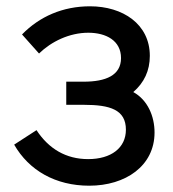

<svg xmlns="http://www.w3.org/2000/svg" viewBox="-20 -575 551 610"><path d="M403.5 -282.5C438 -312.5 456 -350.5 456 -397.5C456 -498.5 370 -555 266 -555C179.5 -555 105.5 -522.5 50 -465.5L104 -405C143 -443 200.5 -471 260.5 -471C317 -471 364.5 -446 364.5 -390.5C364.5 -335.5 316 -315.5 246 -315.5H190.5V-242H246.5C329.5 -242 380 -226.5 380 -163C380 -105 333 -69.5 260 -69.5C190 -69.5 135 -102 96 -161.5L25 -115.5C72 -33.5 156.5 15 263.5 15C379 15 471 -48 471 -154C471 -206 449 -257.5 403.5 -282.5Z"/></svg>

Font: Hauora Medium
Style: Regular
Weight: 500
Designer: Wayne Shih
Foundry: WCYS
Version: Version 1.001;hotconv 1.0.109;makeotfexe 2.5.65596